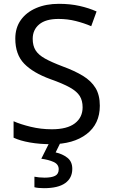

<svg xmlns="http://www.w3.org/2000/svg" viewBox="-20 -744 589 1004"><path d="M502 -191Q502 -96 433 -43Q364 10 247 10Q187 10 136 1Q85 -8 51 -24V-110Q87 -94 140.5 -81Q194 -68 251 -68Q331 -68 371.5 -99Q412 -130 412 -183Q412 -218 397 -242Q382 -266 345.5 -286.5Q309 -307 244 -330Q153 -363 106.5 -411Q60 -459 60 -542Q60 -599 89 -639.5Q118 -680 169.5 -702Q221 -724 288 -724Q347 -724 396 -713Q445 -702 485 -684L457 -607Q420 -623 376.5 -634Q333 -645 286 -645Q219 -645 185 -616.5Q151 -588 151 -541Q151 -505 166 -481Q181 -457 215 -438Q249 -419 307 -397Q370 -374 413.5 -347.5Q457 -321 479.5 -284Q502 -247 502 -191ZM358 139Q358 187 321 213.5Q284 240 210 240Q178 240 160 235V180Q169 182 184 183.5Q199 185 213 185Q249 185 268 175.5Q287 166 287 141Q287 115 260.5 103Q234 91 196 86L239 0H297L271 53Q307 61 332.5 81Q358 101 358 139Z"/></svg>

Font: TSCustom
Style: Regular
Weight: 400
Designer: Monotype Design Team
Foundry: Monotype Imaging Inc.
Version: Version 2.004; ttfautohint (v1.8.3) -l 8 -r 50 -G 200 -x 14 